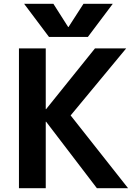

<svg xmlns="http://www.w3.org/2000/svg" viewBox="-20 -983 718 1003"><path d="M336 -842H338L416 -963H569L439 -790H236L106 -963H259ZM219 -730V-413H221L476 -730H639L349 -380L649 0H486L221 -347H219V0H79V-730Z"/></svg>

Font: Mplus 1p Bold
Style: Bold
Weight: 700
Version: Version 1.061